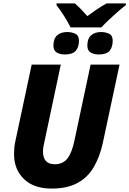

<svg xmlns="http://www.w3.org/2000/svg" viewBox="-20 -1091 755 1121"><path d="M282 10Q177 10 119.5 -46Q62 -102 62 -191Q62 -207 63.5 -226.5Q65 -246 69 -263L165 -714H335L240 -266Q236 -250 233.5 -235Q231 -220 231 -207Q231 -132 300 -132Q347 -132 373.5 -165.5Q400 -199 415 -272L509 -714H678L580 -255Q562 -174 527 -114.5Q492 -55 432 -22.5Q372 10 282 10ZM392 -931Q377 -962 353.5 -998.5Q330 -1035 310 -1061V-1071H417Q433 -1058 454.5 -1035.5Q476 -1013 490 -997Q517 -1017 545 -1036Q573 -1055 602 -1071H715V-1061Q692 -1044 666 -1021Q640 -998 615 -974.5Q590 -951 572 -931ZM359 -773Q330 -773 311 -784.5Q292 -796 292 -825Q292 -865 313.5 -884.5Q335 -904 373 -904Q398 -904 419.5 -894Q441 -884 441 -853Q441 -816 422.5 -794.5Q404 -773 359 -773ZM557 -773Q528 -773 509 -784.5Q490 -796 490 -825Q490 -865 511.5 -884.5Q533 -904 571 -904Q596 -904 617 -894Q638 -884 638 -853Q638 -816 620 -794.5Q602 -773 557 -773Z"/></svg>

Font: Noto Sans Disp ExtBd
Style: Italic
Weight: 800
Italic angle: -12°
Designer: Monotype Design Team
Foundry: Monotype Imaging Inc.
Version: Version 2.000;GOOG;noto-source:20170915:90ef993387c0